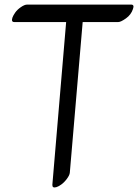

<svg xmlns="http://www.w3.org/2000/svg" viewBox="-20 -778 601 836"><path d="M34 -701Q37 -710 46 -723Q55 -736 71 -747Q87 -758 98 -758H551Q566 -758 559 -739Q551 -714 528.5 -698Q506 -682 495 -682H340L284 -26Q283 -15 271 1Q259 17 246 26Q233 35 225 37Q207 42 208 26L268 -682H42Q28 -682 34 -701Z"/></svg>

Font: Kavivanar
Style: Regular
Weight: 400
Designer: Tharique Azeez
Foundry: Tharique Azeez
Version: Version 1.88